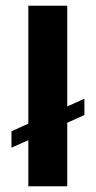

<svg xmlns="http://www.w3.org/2000/svg" viewBox="-20 -651 336 671"><path d="M79 0V-161L20 -135V-192L79 -219V-631H215V-279L275 -306V-249L215 -222V0Z"/></svg>

Font: Alumni Sans Thin ExtraBold
Style: Regular
Weight: 800
Version: Version 1.018